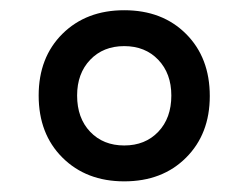

<svg xmlns="http://www.w3.org/2000/svg" viewBox="-20 -729 474 366"><path d="M216.8 -383.3Q144.5 -383.3 99.1 -428.5Q53.7 -473.6 53.7 -546.9Q53.7 -619.6 99.1 -664.6Q144.5 -709.5 216.8 -709.5Q289.6 -709.5 334.7 -664.3Q379.9 -619.1 379.9 -545.9Q379.9 -473.6 334.7 -428.5Q289.6 -383.3 216.8 -383.3ZM216.8 -451.7Q256.8 -451.7 281.7 -477.8Q306.6 -503.9 306.6 -546.9Q306.6 -588.9 281.7 -615Q256.8 -641.1 216.8 -641.1Q176.8 -641.1 151.9 -615Q127 -588.9 127 -546.9Q127 -503.9 151.9 -477.8Q176.8 -451.7 216.8 -451.7Z"/></svg>

Font: Schibsted Grotesk
Style: Regular
Weight: 400
Designer: Bakken & Baeck AS, Henrik Kongsvoll
Foundry: Schibsted ASA
Version: Version 1.100; ttfautohint (v1.8.4.7-5d5b);gftools[0.9.25]